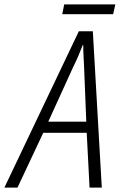

<svg xmlns="http://www.w3.org/2000/svg" viewBox="-78 -859 548 879"><path d="M143 -302 256 -550Q270 -578 281 -604Q292 -630 301 -653H303Q303 -630 304.5 -603Q306 -576 307 -551L317 -302ZM-58 0H2L120 -251H319L332 0H388L347 -716H283ZM207 -794 216 -839H450L440 -794Z"/></svg>

Font: Noto Sans Display SemiCondensed Light
Style: Italic
Weight: 300
Width: 4
Italic angle: -12°
Designer: Monotype Design Team
Foundry: Monotype Imaging Inc.
Version: Version 1.900